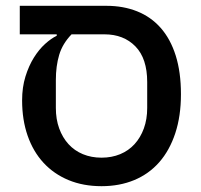

<svg xmlns="http://www.w3.org/2000/svg" viewBox="-20 -628 690 660"><path d="M48 -608H346Q404 -608 451.5 -589Q499 -570 532.5 -532Q566 -494 584 -437Q602 -380 602 -304Q602 -229 582.5 -170Q563 -111 527.5 -70.5Q492 -30 441.5 -9Q391 12 329 12Q266 12 215.5 -9Q165 -30 129.5 -68.5Q94 -107 75 -161.5Q56 -216 56 -283Q56 -328 67.5 -365Q79 -402 96.5 -430Q114 -458 135 -477Q156 -496 175 -505V-510H48ZM329 -86Q364 -86 393 -98Q422 -110 442.5 -132.5Q463 -155 474.5 -186.5Q486 -218 486 -257V-346Q486 -427 445.5 -468.5Q405 -510 339 -510H226Q195 -478 183.5 -439.5Q172 -401 172 -353V-257Q172 -218 183.5 -186.5Q195 -155 215.5 -132.5Q236 -110 265 -98Q294 -86 329 -86Z"/></svg>

Font: IBM Plex Sans Hebrew Medium
Style: Regular
Weight: 500
Designer: Mike Abbink, Paul van der Laan, Pieter van Rosmalen, Yanek Iontef
Foundry: Bold Monday
Version: Version 1.2